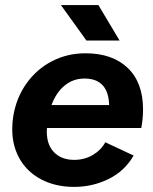

<svg xmlns="http://www.w3.org/2000/svg" viewBox="-20 -721 599 753"><path d="M28 -214Q28 -241 32 -265Q44 -338 84 -394Q124 -450 184 -481Q244 -512 315 -512Q421 -512 481 -454.5Q541 -397 541 -292Q541 -255 534 -219H164Q160 -159 189.5 -126.5Q219 -94 271 -94Q311 -94 343.5 -113Q376 -132 393 -163L504 -111Q469 -50 406 -19Q343 12 271 12Q199 12 143.5 -16.5Q88 -45 58 -96.5Q28 -148 28 -214ZM408 -309Q405 -413 311 -413Q267 -413 233.5 -385.5Q200 -358 182 -309ZM219 -701H366L449 -562H319Z"/></svg>

Font: Oak Sans
Style: Bold Italic
Weight: 700
Italic angle: -9.5°
Foundry: Erik Kennedy, Walven
Version: Version 1.000